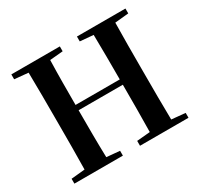

<svg xmlns="http://www.w3.org/2000/svg" viewBox="-155 -935 1173 1128"><g transform="rotate(-30 432.0 -370.5)"><path d="M490 -708 580 -700C582 -599 582 -498 582 -397H282C282 -499 282 -600 285 -700L374 -708V-741H45V-708L138 -699C140 -597 140 -496 140 -394V-346C140 -243 140 -141 138 -42L45 -33V0H374V-33L285 -41C282 -141 282 -244 282 -361H582C582 -243 582 -140 580 -41L490 -33V0H819V-33L726 -42C724 -143 724 -245 724 -346V-394C724 -497 724 -599 726 -699L819 -708V-741H490Z"/></g></svg>

Font: Noto Serif SC
Style: Bold
Weight: 700
Designer: Ryoko NISHIZUKA 西塚涼子 (kana & ideographs); Frank Grießhammer (Latin, Greek & Cyrillic); Wenlong ZHANG 张文龙 (bopomofo); San
Foundry: Adobe
Version: Version 2.001;hotconv 1.1.0;makeotfexe 2.6.0